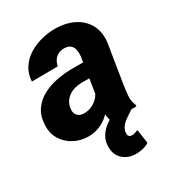

<svg xmlns="http://www.w3.org/2000/svg" viewBox="-178 -645 874 957"><g transform="rotate(-30 258.5 -166.5)"><path d="M292.5 -126 328.1 -354.5Q330.1 -374 326.9 -391.1Q323.7 -408.2 312 -419.2Q300.3 -430.2 277.3 -430.7Q257.3 -431.2 241.9 -423.6Q226.6 -416 217 -401.9Q207.5 -387.7 203.6 -368.7L54.2 -367.7Q56.6 -412.6 78.9 -445.3Q101.1 -478 135.7 -498.8Q170.4 -519.5 211.4 -529.3Q252.4 -539.1 292 -538.1Q347.2 -537.1 391.6 -514.9Q436 -492.7 459.7 -451.4Q483.4 -410.2 478 -351.6L442.4 -129.9Q438 -101.1 434.8 -69.1Q431.6 -37.1 443.8 -9.3L443.4 0L297.4 0.5Q287.6 -29.8 287.6 -62.3Q287.6 -94.7 292.5 -126ZM344.7 -322.3 331.1 -238.3 264.6 -238.8Q245.1 -238.3 226.1 -233.2Q207 -228 191.9 -217.5Q176.8 -207 166.5 -191.2Q156.2 -175.3 153.8 -153.8Q151.4 -138.2 156.5 -126.2Q161.6 -114.3 172.4 -107.4Q183.1 -100.6 198.7 -100.1Q221.7 -99.6 243.4 -108.6Q265.1 -117.7 281.2 -134.5Q297.4 -151.4 303.2 -173.3L332 -108.9Q319.8 -82 302.7 -60.1Q285.6 -38.1 264.2 -22.2Q242.7 -6.3 216.6 2.4Q190.4 11.2 159.7 10.7Q115.7 9.8 79.3 -10Q43 -29.8 21.5 -64.5Q0 -99.1 2 -144.5Q3.9 -197.3 27.8 -231.7Q51.8 -266.1 89.8 -286.1Q127.9 -306.2 172.9 -314.5Q217.8 -322.8 262.2 -322.8ZM331.5 -29.8 415 0Q399.4 10.7 380.9 22.5Q362.3 34.2 348.6 49.6Q335 64.9 332 86.4Q330.6 98.1 335 105.7Q339.4 113.3 352.5 113.8Q361.8 114.3 371.1 111.1Q380.4 107.9 388.7 104.5L400.4 184.6Q383.8 195.3 364.5 200Q345.2 204.6 325.7 204.6Q280.8 204.6 251 178.2Q221.2 151.9 221.2 105.5Q221.2 71.8 237.1 46.1Q252.9 20.5 278.1 2.2Q303.2 -16.1 331.5 -29.8Z"/></g></svg>

Font: Roboto ExtraBold
Style: Italic
Weight: 800
Designer: Christian Robertson
Foundry: Google
Version: Version 3.009; 2024